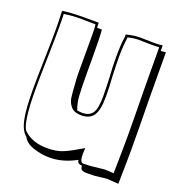

<svg xmlns="http://www.w3.org/2000/svg" viewBox="-105 -600 661 718"><g transform="rotate(20 225.0 -241.0)"><path d="M167 25Q135 25 103 14.5Q71 4 60 -18Q39 -35 30.5 -76Q22 -117 22 -197Q22 -236 24 -314Q26 -390 26 -425Q26 -465 24 -507Q59 -512 106 -512H168Q168 -499 169 -492H188Q191 -461 191 -371V-321Q191 -263 193 -231.5Q195 -200 205 -176Q219 -174 225 -174Q253 -174 265.5 -192Q278 -210 278 -259Q278 -283 276 -335Q273 -373 273 -413Q273 -464 278 -495V-505Q307 -513 335 -513L382 -512H393Q408 -512 422 -514V-492L442 -494L443 -305Q445 -179 445 -114Q445 -61 443 29Q395 26 398 26Q389 26 370 29Q351 32 321 32Q305 32 298.5 28Q292 24 292 12Q275 11 273 0L272 -4Q219 25 167 25ZM358 -2Q374 -4 378 -4Q381 -4 413 -2Q415 -106 415 -154Q415 -215 413 -331L412 -503Q400 -502 380 -502L331 -503Q311 -503 288 -497V-493Q283 -462 283 -417Q283 -392 285 -340Q288 -301 288 -262Q288 -206 272.5 -185Q257 -164 225 -164Q197 -164 184 -178.5Q171 -193 168 -212Q165 -231 163 -270Q161 -285 161 -318V-352V-427V-459Q161 -489 159 -502L101 -503Q65 -503 34 -498Q35 -479 35 -435Q35 -401 33 -321Q31 -241 31 -201Q31 -56 55 -36Q89 -5 147 -5Q184 -5 210 -16Q236 -27 281 -54L280 -30Q280 3 294 3Q323 3 358 -2Z"/></g></svg>

Font: Londrina Shadow
Style: Regular
Weight: 400
Designer: Marcelo Magalhaes
Foundry: Marcelo Magalhães
Version: Version 1.002